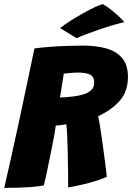

<svg xmlns="http://www.w3.org/2000/svg" viewBox="-37 -882 629 914"><path d="M-17 12.5Q-2.5 -48.5 15 -127.8Q32.5 -207 51.8 -295.8Q71 -384.5 90 -475.8Q109 -567 127 -651.5Q158 -655.5 198 -658.8Q238 -662 280.5 -663.5Q323 -665 359.5 -665Q421 -665 469 -651.5Q517 -638 544.5 -605.5Q572 -573 572 -515.5Q572 -446.5 533 -402.2Q494 -358 430 -329Q434 -312.5 439 -282.2Q444 -252 449 -215.5Q454 -179 458.8 -143Q463.5 -107 467 -79.5Q470.5 -52 471.5 -40.5Q447.5 -29.5 418.2 -20.5Q389 -11.5 361.2 -4.8Q333.5 2 313.2 5.8Q293 9.5 287.5 10Q287.5 -20.5 287 -64.8Q286.5 -109 285.5 -155.2Q284.5 -201.5 282.8 -238.2Q281 -275 278.5 -290.5Q268.5 -289 260 -287.5Q251.5 -286 243.8 -285.5Q236 -285 228.5 -284.5Q227 -271.5 222.5 -245.2Q218 -219 211.2 -185.2Q204.5 -151.5 197.2 -116.2Q190 -81 183.5 -50.2Q177 -19.5 171.5 0.5Q148 5.5 115.2 8Q82.5 10.5 47.8 11.5Q13 12.5 -17 12.5ZM248.5 -418Q272.5 -418 313.5 -423Q339 -426 361 -433Q383 -440 397.2 -453.2Q411.5 -466.5 411.5 -488Q411.5 -516 393 -526.2Q374.5 -536.5 334 -536.5Q326 -536.5 316.2 -536Q306.5 -535.5 296.8 -534.5Q287 -533.5 279 -532.8Q271 -532 266.5 -531.5Q265.5 -523 263.5 -511.2Q261.5 -499.5 259.5 -486.2Q257.5 -473 255.5 -460Q253.5 -447 251.5 -436Q249.5 -425 248.5 -418ZM453.5 -862Q478.5 -847 500.2 -829Q522 -811 536.5 -796.5Q551 -782 554.5 -776.5Q532 -771.5 499.8 -762Q467.5 -752.5 433.8 -741Q400 -729.5 371.5 -718.5Q343 -707.5 327.5 -700L249 -748.5Q269 -764 298.2 -782.8Q327.5 -801.5 358.8 -819Q390 -836.5 415.8 -848.5Q441.5 -860.5 453.5 -862Z"/></svg>

Font: Grandstander Thin ExtraBold
Style: Italic
Weight: 800
Italic angle: -15°
Version: Version 1.200